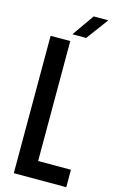

<svg xmlns="http://www.w3.org/2000/svg" viewBox="-143 -1024 657 1080"><g transform="rotate(15 185.0 -484.0)"><path d="M55.5 0V-800H170V-101.5H361V0ZM171.5 -840 261.5 -968H346.5L252 -840Z"/></g></svg>

Font: Big Shoulders Text Thin
Style: Bold
Weight: 700
Version: Version 2.002